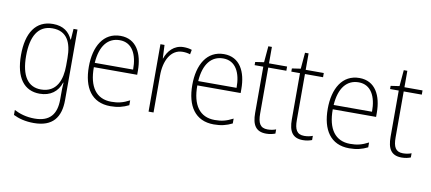

<svg xmlns="http://www.w3.org/2000/svg" viewBox="-77 -1044 3335 1484"><g transform="rotate(10 1590.5 -301.5)"><path d="M256 -632C121 -632 53 -527 53 -353C53 -174 125 -83 246 -83C330 -83 387 -126 411 -199H414C411 -164 411 -137 411 -105V-66C411 49 360 113 241 113C177 113 124 97 80 74V113C123 134 174 148 241 148C389 148 449 67 449 -69V-622H418L412 -537H409C384 -592 339 -632 256 -632ZM258 -598C372 -598 411 -513 411 -392V-332C411 -223 375 -117 250 -117C148 -117 93 -197 93 -353C93 -505 144 -598 258 -598Z M786 -632C652 -632 585 -514 585 -355C585 -192 653 -83 801 -83C858 -83 901 -94 945 -116V-154C893 -127 856 -118 802 -118C685 -118 623 -203 624 -358H964V-390C964 -524 911 -632 786 -632ZM786 -598C883 -598 927 -511 926 -392H625C634 -528 694 -598 786 -598Z M1281 -631C1205 -631 1159 -576 1139 -517H1137L1132 -622H1100V-93H1139V-381C1138 -499 1187 -594 1280 -594C1302 -594 1321 -591 1339 -585L1346 -621C1327 -628 1304 -631 1281 -631Z M1598 -632C1464 -632 1397 -514 1397 -355C1397 -192 1465 -83 1613 -83C1670 -83 1713 -94 1757 -116V-154C1705 -127 1668 -118 1614 -118C1497 -118 1435 -203 1436 -358H1776V-390C1776 -524 1723 -632 1598 -632ZM1598 -598C1695 -598 1739 -511 1738 -392H1437C1446 -528 1506 -598 1598 -598Z M2029 -117C1970 -117 1952 -155 1952 -228V-589H2094V-622H1952V-751H1924L1913 -624L1845 -614V-589H1913V-226C1913 -132 1943 -83 2024 -83C2054 -83 2076 -89 2095 -96V-129C2077 -122 2055 -117 2029 -117Z M2317 -117C2258 -117 2240 -155 2240 -228V-589H2382V-622H2240V-751H2212L2201 -624L2133 -614V-589H2201V-226C2201 -132 2231 -83 2312 -83C2342 -83 2364 -89 2383 -96V-129C2365 -122 2343 -117 2317 -117Z M2661 -632C2527 -632 2460 -514 2460 -355C2460 -192 2528 -83 2676 -83C2733 -83 2776 -94 2820 -116V-154C2768 -127 2731 -118 2677 -118C2560 -118 2498 -203 2499 -358H2839V-390C2839 -524 2786 -632 2661 -632ZM2661 -598C2758 -598 2802 -511 2801 -392H2500C2509 -528 2569 -598 2661 -598Z M3092 -117C3033 -117 3015 -155 3015 -228V-589H3157V-622H3015V-751H2987L2976 -624L2908 -614V-589H2976V-226C2976 -132 3006 -83 3087 -83C3117 -83 3139 -89 3158 -96V-129C3140 -122 3118 -117 3092 -117Z"/></g></svg>

Font: Noto Sans Kannada UI SemiCondensed ExtraLight
Style: Regular
Weight: 200
Width: 4
Designer: Jelle Bosma - Monotype Design Team
Foundry: Monotype Imaging Inc.
Version: Version 2.005